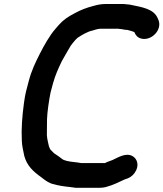

<svg xmlns="http://www.w3.org/2000/svg" viewBox="-20 -753 812 955"><path d="M768.4 -653 765 -661C745.1 -709.3 688.5 -716.9 625.7 -730L606.1 -732C597.1 -733.3 587.5 -733.7 577.3 -733H503.3C483.1 -733 464.3 -729.1 446.5 -724C409.8 -714.5 384.1 -704.9 351.2 -687C318.6 -669.9 296.3 -655.6 272.6 -629L254.4 -608C227.3 -576.8 198.7 -526.4 177.8 -485C155.1 -440 136.6 -402 122.5 -348C111 -305 105.8 -288.2 99.5 -243C89.8 -171.4 85.6 -112.6 88.6 -53C89.2 -25.2 96.8 -1 100.6 22C114.1 71.8 145.1 99.9 184.4 128L194.9 136C209.2 147.1 226.4 159.3 246.5 163C269.9 170.1 297.3 174.1 325.7 177L341.3 179C350.2 181 360.7 181.7 372.9 181H475.9C489.9 181 502.6 179 514.1 175C542.9 167.5 572.8 151.9 599.1 140C599.9 139.3 600.6 139 601.3 139C622.4 133.3 637.7 124.1 650.3 106C675.3 70.3 662.2 36.2 639.3 23.5C605.7 4.9 567.2 30.4 539.4 43C528 48.2 513.3 51.6 502.4 58H383.4C377 56.7 370.9 55.7 365 55L347.4 53C326.3 50.6 298.4 47 286.8 36C275.8 26.6 266 21.3 254.4 13C247 8.9 242.2 1.7 235.8 -4C228.7 -9.4 226.6 -17.4 223.2 -26C220 -43.4 214.3 -59.6 213.2 -81C213.2 -108.7 213.4 -130.5 213.9 -160C215.1 -195.8 223 -250.4 231.5 -293C234.7 -305.7 238.7 -320.7 243.5 -338C255.8 -381.7 270 -412.1 287.6 -449C297.8 -468.7 322.6 -509.2 332 -526L342.8 -540C351.8 -550.7 357 -557.7 365.8 -565C385.5 -577.8 414.7 -596.1 440 -601C450.4 -603.8 466 -610 478.8 -610H558.8C561.6 -610.7 564.3 -610.7 566.8 -610L585.4 -608C594.5 -606.1 605.1 -604 614.6 -604C624.7 -600.4 639 -598.2 648.4 -593C654.9 -576.8 664.5 -565.7 683 -561C732.4 -548.5 787.7 -603.6 768.4 -653Z"/></svg>

Font: Smoothie
Style: It
Weight: 400
Foundry: Cannot Into Space Fonts
Version: Version 0.8